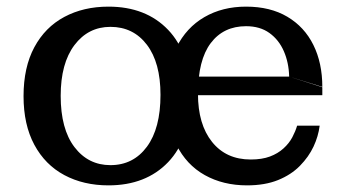

<svg xmlns="http://www.w3.org/2000/svg" viewBox="-20 -547 1048 579"><path d="M307 12Q232 12 174 -19Q116 -50 83.5 -110.5Q51 -171 51 -257Q51 -344 83.5 -404.5Q116 -465 174 -496Q232 -527 307 -527Q420 -527 487 -457Q554 -387 554 -257Q554 -128 487 -58Q420 12 307 12ZM313 -49Q382 -49 423 -104.5Q464 -160 464 -261Q464 -358 423 -412Q382 -466 313 -466Q246 -466 204.5 -411Q163 -356 163 -258Q163 -158 204.5 -103.5Q246 -49 313 -49ZM725 12Q653 12 597.5 -19Q542 -50 512 -110.5Q482 -171 482 -258Q482 -344 512 -404Q542 -464 596.5 -495.5Q651 -527 722 -527V-468Q654 -468 615.5 -417Q577 -366 577 -264Q577 -172 619.5 -119Q662 -66 736 -66Q770 -66 794 -75Q818 -84 835 -99.5Q852 -115 861.5 -133Q871 -151 876 -168H944Q940 -136 925.5 -105Q911 -74 884.5 -47Q858 -20 818.5 -4Q779 12 725 12ZM524 -260V-316H852L952 -284V-260ZM852 -316Q851 -358 836 -392.5Q821 -427 792.5 -447.5Q764 -468 722 -468V-527Q795 -527 846.5 -496.5Q898 -466 925 -411.5Q952 -357 952 -285Z"/></svg>

Font: Montagu Slab 24pt
Style: Regular
Weight: 400
Designer: Florian Karsten
Foundry: Florian Karsten
Version: Version 1.000